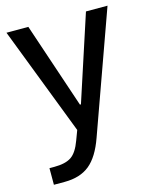

<svg xmlns="http://www.w3.org/2000/svg" viewBox="-112 -591 727 899"><g transform="rotate(-15 251.0 -141.5)"><path d="M6.3 -513.7H112.3L251.5 -99.6H256.3L391.6 -513.7H496.1L286.6 70.3Q256.3 156.2 210.2 193.8Q164.1 231.4 88.9 231.4H36.6V150.9H60.5Q114.7 150.9 143.1 131.6Q171.4 112.3 190.9 58.6L208.5 11.7Z"/></g></svg>

Font: Estedad-FD Medium
Style: Regular
Weight: 500
Designer: Amin Abedi
Version: Version 7.3